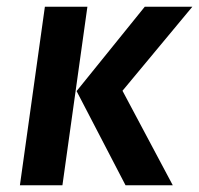

<svg xmlns="http://www.w3.org/2000/svg" viewBox="-20 -549 590 569"><path d="M239 -529H113L39 0H165ZM550 -529H409L207 -279L352 0H492L343 -280Z"/></svg>

Font: Fira Sans Medium
Style: Italic
Weight: 500
Italic angle: -8°
Designer: bBox Type GmbH & Carrois Corporate GbR & Edenspiekermann AG
Foundry: bBox Type GmbH & Carrois Corporate GbR & Edenspiekermann AG
Version: Version 4.301;PS 004.301;hotconv 1.0.88;makeotf.lib2.5.64775